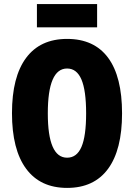

<svg xmlns="http://www.w3.org/2000/svg" viewBox="-20 -917 661 947"><path d="M582 -357.9Q582 -178.2 512.9 -84.2Q443.8 9.8 311 9.8Q178.7 9.8 108.9 -84.7Q39.1 -179.2 39.1 -358.9Q39.1 -537.6 108.6 -631.3Q178.2 -725.1 311 -725.1Q444.3 -725.1 513.2 -632.1Q582 -539.1 582 -357.9ZM215.8 -357.9Q215.8 -139.2 311 -139.2Q358.9 -139.2 381.8 -192.4Q404.8 -245.6 404.8 -357.9Q404.8 -471.2 381.6 -525.1Q358.4 -579.1 311 -579.1Q215.8 -579.1 215.8 -357.9ZM459 -897V-782.2H162.1V-897Z"/></svg>

Font: Open Sans Condensed ExtraBold
Style: Regular
Weight: 800
Width: 3
Designer: Monotype Design Team
Foundry: Monotype Imaging Inc.
Version: Version 3.000; ttfautohint (v1.8.4)